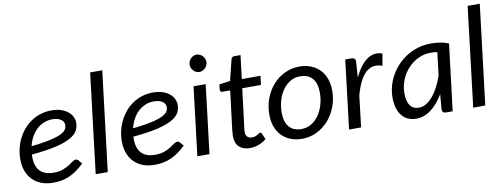

<svg xmlns="http://www.w3.org/2000/svg" viewBox="-59 -1001 3454 1317"><g transform="rotate(-10 1668.0 -343.0)"><path d="M450.2 -372.6Q450.2 -341.8 436 -316.2Q421.9 -290.5 384.5 -269.8Q347.2 -249 281.5 -233.6Q215.8 -218.3 112.8 -209Q112.3 -205.1 112.3 -200.9Q112.3 -196.8 112.3 -192.9Q112.3 -127.9 143.8 -94.2Q175.3 -60.5 239.3 -60.5Q277.8 -60.5 303.7 -70.3Q329.6 -80.1 347.9 -91.6Q366.2 -103 378.9 -112.8Q391.6 -122.6 403.8 -122.6Q413.1 -122.6 420.4 -114.3L441.9 -88.4Q415.5 -63.5 390.4 -45.4Q365.2 -27.3 339.4 -15.9Q313.5 -4.4 284.9 1.2Q256.3 6.8 223.6 6.8Q178.2 6.8 142.1 -7.1Q106 -21 80.8 -46.9Q55.7 -72.8 42.2 -109.1Q28.8 -145.5 28.8 -190.9Q28.8 -227.5 37.1 -263.4Q45.4 -299.3 61.5 -332Q77.6 -364.7 100.8 -392.3Q124 -419.9 153.8 -440.4Q183.6 -460.9 219.7 -472.4Q255.9 -483.9 297.4 -483.9Q337.4 -483.9 366.2 -473.4Q395 -462.9 413.8 -446.8Q432.6 -430.7 441.4 -410.9Q450.2 -391.1 450.2 -372.6ZM293 -422.9Q259.3 -422.9 231 -410.6Q202.6 -398.4 180.9 -377.2Q159.2 -356 143.8 -327.1Q128.4 -298.3 120.6 -265.6Q175.3 -271.5 215.6 -278.6Q255.9 -285.6 283.9 -293.7Q312 -301.8 329.6 -310.5Q347.2 -319.3 356.9 -329.1Q366.7 -338.9 370.1 -349.1Q373.5 -359.4 373.5 -370.6Q373.5 -379.4 369.1 -388.4Q364.7 -397.5 355.2 -405.3Q345.7 -413.1 330.3 -418Q314.9 -422.9 293 -422.9Z M520.5 0 604 -694.3H688.5L604.5 0Z M1157.2 -372.6Q1157.2 -341.8 1143.1 -316.2Q1128.9 -290.5 1091.6 -269.8Q1054.2 -249 988.5 -233.6Q922.9 -218.3 819.8 -209Q819.3 -205.1 819.3 -200.9Q819.3 -196.8 819.3 -192.9Q819.3 -127.9 850.8 -94.2Q882.3 -60.5 946.3 -60.5Q984.9 -60.5 1010.7 -70.3Q1036.6 -80.1 1054.9 -91.6Q1073.2 -103 1085.9 -112.8Q1098.6 -122.6 1110.8 -122.6Q1120.1 -122.6 1127.4 -114.3L1148.9 -88.4Q1122.6 -63.5 1097.4 -45.4Q1072.3 -27.3 1046.4 -15.9Q1020.5 -4.4 991.9 1.2Q963.4 6.8 930.7 6.8Q885.3 6.8 849.1 -7.1Q813 -21 787.8 -46.9Q762.7 -72.8 749.3 -109.1Q735.8 -145.5 735.8 -190.9Q735.8 -227.5 744.1 -263.4Q752.4 -299.3 768.6 -332Q784.7 -364.7 807.9 -392.3Q831.1 -419.9 860.8 -440.4Q890.6 -460.9 926.8 -472.4Q962.9 -483.9 1004.4 -483.9Q1044.4 -483.9 1073.2 -473.4Q1102.1 -462.9 1120.8 -446.8Q1139.6 -430.7 1148.4 -410.9Q1157.2 -391.1 1157.2 -372.6ZM1000 -422.9Q966.3 -422.9 938 -410.6Q909.7 -398.4 887.9 -377.2Q866.2 -356 850.8 -327.1Q835.4 -298.3 827.6 -265.6Q882.3 -271.5 922.6 -278.6Q962.9 -285.6 991 -293.7Q1019 -301.8 1036.6 -310.5Q1054.2 -319.3 1064 -329.1Q1073.7 -338.9 1077.1 -349.1Q1080.6 -359.4 1080.6 -370.6Q1080.6 -379.4 1076.2 -388.4Q1071.8 -397.5 1062.3 -405.3Q1052.7 -413.1 1037.4 -418Q1022 -422.9 1000 -422.9Z M1370.6 -477.5 1313 0H1228.5L1286.1 -477.5ZM1402.3 -627Q1402.3 -614.7 1397.2 -604Q1392.1 -593.3 1383.8 -585Q1375.5 -576.7 1364.7 -571.8Q1354 -566.9 1342.8 -566.9Q1331.5 -566.9 1321.3 -571.8Q1311 -576.7 1303 -585Q1294.9 -593.3 1290 -604Q1285.2 -614.7 1285.2 -627Q1285.2 -639.2 1290 -650.4Q1294.9 -661.6 1303 -669.9Q1311 -678.2 1321.5 -683.1Q1332 -688 1343.3 -688Q1354.5 -688 1365.2 -683.1Q1376 -678.2 1384.3 -669.9Q1392.6 -661.6 1397.5 -650.6Q1402.3 -639.6 1402.3 -627Z M1492.7 -93.8Q1492.7 -96.7 1492.9 -101.8Q1493.2 -106.9 1493.9 -115.7Q1494.6 -124.5 1495.8 -137.5Q1497.1 -150.4 1499.5 -168.9L1528.8 -406.2H1473.6Q1466.8 -406.2 1462.4 -411.1Q1458 -416 1459 -425.3L1462.9 -459.5L1539.1 -469.7L1575.2 -616.2Q1577.6 -623.5 1582.5 -627.9Q1587.4 -632.3 1595.2 -632.3H1640.6L1620.6 -468.8H1750.5L1743.2 -406.2H1612.8L1584 -173.3Q1581.5 -154.3 1580.1 -142.3Q1578.6 -130.4 1577.9 -123.5Q1577.1 -116.7 1576.9 -113.5Q1576.7 -110.4 1576.7 -108.9Q1576.7 -85.4 1588.4 -74Q1600.1 -62.5 1620.6 -62.5Q1633.8 -62.5 1643.3 -65.9Q1652.8 -69.3 1660.2 -73.7Q1667.5 -78.1 1672.4 -81.5Q1677.2 -85 1680.7 -85Q1687.5 -85 1690.9 -76.7L1709.5 -35.6Q1686 -15.1 1655.8 -3.9Q1625.5 7.3 1594.7 7.3Q1547.4 7.3 1520 -18.1Q1492.7 -43.5 1492.7 -93.8Z M1964.8 -60.1Q2002.9 -60.1 2033.7 -78.6Q2064.5 -97.2 2086.2 -127.9Q2107.9 -158.7 2119.9 -199.2Q2131.8 -239.7 2131.8 -283.7Q2131.8 -350.6 2102.1 -384.3Q2072.3 -418 2017.1 -418Q1979 -418 1948.2 -399.7Q1917.5 -381.3 1895.8 -350.6Q1874 -319.8 1862.1 -279.5Q1850.1 -239.3 1850.1 -195.3Q1850.1 -128.4 1879.6 -94.2Q1909.2 -60.1 1964.8 -60.1ZM1957.5 6.8Q1915 6.8 1879.4 -6.8Q1843.8 -20.5 1818.1 -46.4Q1792.5 -72.3 1778.3 -109.6Q1764.2 -147 1764.2 -194.8Q1764.2 -254.9 1783.9 -307.6Q1803.7 -360.4 1838.6 -399.7Q1873.5 -439 1921.1 -461.9Q1968.8 -484.9 2023.9 -484.9Q2066.4 -484.9 2102.1 -471.2Q2137.7 -457.5 2163.3 -431.9Q2189 -406.2 2203.4 -368.7Q2217.8 -331.1 2217.8 -283.7Q2217.8 -224.1 2197.8 -171.4Q2177.7 -118.7 2142.8 -79.1Q2107.9 -39.6 2060.3 -16.4Q2012.7 6.8 1957.5 6.8Z M2285.2 0 2342.8 -478H2385.3Q2399.4 -478 2407 -470.9Q2414.6 -463.9 2413.6 -449.2L2406.2 -341.3Q2425.8 -382.3 2448.2 -412.4Q2470.7 -442.4 2495.6 -459.5Q2520.5 -476.6 2547.4 -480.5Q2574.2 -484.4 2601.6 -473.1L2586.4 -390.6Q2522.5 -415.5 2474.1 -373Q2425.8 -330.6 2395 -218.3L2369.1 0Z M3006.8 0H2961.9Q2944.8 0 2939 -8.5Q2933.1 -17.1 2934.1 -29.3L2942.9 -130.9Q2924.3 -99.6 2903.1 -74.2Q2881.8 -48.8 2858.2 -30.8Q2834.5 -12.7 2807.9 -2.9Q2781.2 6.8 2752.9 6.8Q2721.7 6.8 2696.5 -4.4Q2671.4 -15.6 2653.6 -37.4Q2635.7 -59.1 2626.2 -91.1Q2616.7 -123 2616.7 -164.6Q2616.7 -206.5 2628.2 -246.6Q2639.6 -286.6 2660.4 -322Q2681.2 -357.4 2710.4 -387.2Q2739.7 -417 2775.4 -438.5Q2811 -460 2852.5 -471.9Q2894 -483.9 2939 -483.9Q2971.2 -483.9 3002.4 -479.2Q3033.7 -474.6 3063 -461.9ZM2784.7 -64.5Q2810.1 -64.5 2834.5 -78.9Q2858.9 -93.3 2880.6 -119.1Q2902.3 -145 2921.1 -180.2Q2939.9 -215.3 2954.1 -257.3L2973.6 -418Q2962.4 -420.4 2950.7 -421.1Q2939 -421.9 2927.7 -421.9Q2881.3 -421.9 2840.3 -402.1Q2799.3 -382.3 2768.6 -348.9Q2737.8 -315.4 2720 -271.5Q2702.1 -227.5 2702.1 -179.2Q2702.1 -64.5 2784.7 -64.5Z M3149.9 0 3233.4 -694.3H3317.9L3233.9 0Z"/></g></svg>

Font: Carlito
Style: Italic
Weight: 400
Italic angle: -7°
Designer: Lukasz Dziedzic
Foundry: tyPoland Lukasz Dziedzic
Version: Version 1.104